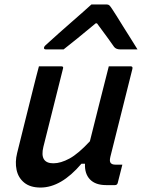

<svg xmlns="http://www.w3.org/2000/svg" viewBox="-20 -832 640 863"><path d="M155 -534H255Q267 -534 263 -523Q241 -435 219 -347.5Q197 -260 175 -172Q157 -98 220 -98Q253 -98 292.5 -119.5Q332 -141 384 -197Q404 -276 423.5 -354.5Q443 -433 469 -534H567Q578 -534 575 -522Q550 -423 524.5 -320.5Q499 -218 476 -127Q471 -106 478 -99Q484 -92 498 -92H530Q525 -72 519.5 -50.5Q514 -29 509 -9Q506 0 497 0H457Q409 0 384.5 -25.5Q360 -51 362 -96H346Q255 11 162 11Q116 11 89 -11Q62 -33 54.5 -68.5Q47 -104 57 -144Q75 -218 93.5 -291Q112 -364 130 -437Q136 -462 142.5 -486.5Q149 -511 155 -534ZM391 -812H459Q467 -812 471.5 -808Q476 -804 485 -790Q491 -781 504 -760.5Q517 -740 533.5 -713Q550 -686 567.5 -659Q585 -632 598 -610H520Q502 -610 493 -621Q486 -632 466 -659Q446 -686 416 -727H410Q362 -687 328 -659.5Q294 -632 266 -610H186Q176 -610 178 -619Q179 -623 183.5 -627.5Q188 -632 205 -647Q220 -661 245.5 -683.5Q271 -706 299.5 -731Q328 -756 353 -778Q378 -800 391 -812Z"/></svg>

Font: Recursive Mn Lnr St Med
Style: Italic
Weight: 500
Italic angle: -15°
Monospace: yes
Version: Version 1.079;hotconv 1.0.112;makeotfexe 2.5.65598; ttfautoh